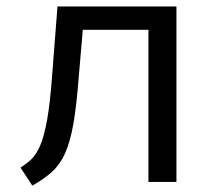

<svg xmlns="http://www.w3.org/2000/svg" viewBox="-20 -560 655 591"><path d="M523.1 -540V0H436.9V-468.2H234.9L222.6 -325.6Q215.9 -235.9 205.9 -179Q195.9 -122.1 180 -87.4Q164.1 -52.8 139.7 -30.8Q115.4 -8.7 79.5 11.3L43.1 -44.1Q62.1 -55.9 77.2 -70.5Q92.3 -85.1 104.1 -113.1Q115.9 -141 124.9 -190.5Q133.8 -240 140 -321.5L156.9 -540Z"/></svg>

Font: FiraCode Nerd Font
Style: Regular
Weight: 400
Designer: Carrois Corporate, Edenspiekermann AG, Nikita Prokopov
Foundry: Carrois Corporate, Edenspiekermann AG, Nikita Prokopov
Version: Version 6.002;Nerd Fonts 2.1.0